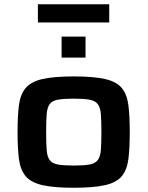

<svg xmlns="http://www.w3.org/2000/svg" viewBox="-20 -879 697 907"><path d="M328 8Q234 8 180 -4.5Q126 -17 101 -47Q76 -77 69.5 -127.5Q63 -178 63 -255Q63 -332 69.5 -382.5Q76 -433 101 -463Q126 -493 180 -505.5Q234 -518 328 -518Q423 -518 477 -505.5Q531 -493 555.5 -463Q580 -433 586.5 -382.5Q593 -332 593 -255Q593 -178 586.5 -127.5Q580 -77 555.5 -47Q531 -17 477 -4.5Q423 8 328 8ZM328 -97Q377 -97 403.5 -102Q430 -107 442 -123Q454 -139 456.5 -170.5Q459 -202 459 -255Q459 -308 456.5 -339.5Q454 -371 442 -387Q430 -403 403.5 -408Q377 -413 328 -413Q280 -413 253 -408Q226 -403 214.5 -387Q203 -371 200.5 -339.5Q198 -308 198 -255Q198 -202 200.5 -170.5Q203 -139 214.5 -123Q226 -107 253 -102Q280 -97 328 -97ZM271 -607V-706H384V-607ZM159 -773V-859H496V-773Z"/></svg>

Font: Saira Expanded SemiBold
Style: Regular
Weight: 600
Width: 7
Designer: Hector Gatti with collaboration of the Omnibus-Type team
Foundry: Omnibus-Type
Version: Version 1.100; ttfautohint (v1.8.3)